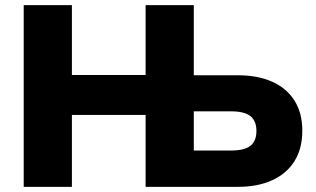

<svg xmlns="http://www.w3.org/2000/svg" viewBox="-20 -725 1227 745"><path d="M72 0V-705H259V-434H545V-705H732V-433H903Q980 -433 1036 -408Q1092 -383 1122.5 -335Q1153 -287 1153 -218Q1153 -148 1122.5 -99.5Q1092 -51 1036 -25.5Q980 0 903 0H545V-279H259V0ZM732 -141H877Q929 -141 952 -159.5Q975 -178 975 -217Q975 -256 951.5 -274.5Q928 -293 877 -293H732Z"/></svg>

Font: Nunito Sans 10pt Black
Style: Regular
Weight: 900
Designer: Vernon Adams
Foundry: Vernon Adams
Version: Version 3.101;gftools[0.9.27]